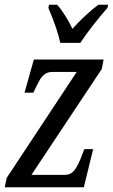

<svg xmlns="http://www.w3.org/2000/svg" viewBox="-20 -786 474 806"><path d="M8 -39 302 -484H201Q181 -484 168.5 -475Q156 -466 147.5 -451.5Q139 -437 122 -401L120 -397H83L122 -536H415L407 -496L112 -52H253Q278 -52 294 -73.5Q310 -95 325 -137L334 -160H371L332 0H0ZM183 -753 186 -766H220Q237 -747 254.5 -719Q272 -691 284 -665Q308 -692 338 -720Q368 -748 393 -766H434L431 -753Q364 -676 317 -606H233Q222 -661 183 -753Z"/></svg>

Font: Noto Serif Cond
Style: Italic
Weight: 400
Width: 3
Italic angle: -12°
Designer: Monotype Design Team
Foundry: Monotype Imaging Inc.
Version: Version 1.001